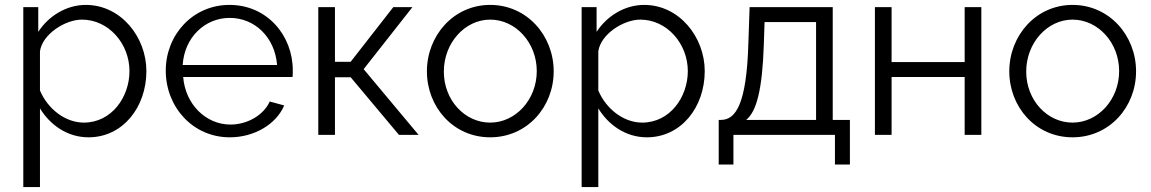

<svg xmlns="http://www.w3.org/2000/svg" viewBox="-20 -550 4692 783"><path d="M143 -108C184 -41 254 10 341 10C481 10 577 -113 577 -260C577 -399 473 -530 330 -530C251 -530 178 -485 136 -420V-521H75V213H143ZM508 -260C508 -154 435 -50 322 -50C245 -50 174 -107 143 -181V-341C153 -411 246 -470 314 -470C423 -470 508 -372 508 -260Z M917 10C1018 10 1107 -44 1139 -120L1080 -136C1055 -80 988 -42 920 -42C820 -42 736 -124 727 -236H1173C1174 -241 1174 -252 1174 -263C1174 -406 1069 -530 916 -530C766 -530 656 -408 656 -262C656 -114 766 10 917 10ZM725 -285C732 -397 815 -477 917 -477C1019 -477 1101 -398 1110 -285Z M1278 0H1346V-235H1410L1607 0H1687L1463 -268L1662 -521H1584L1410 -298H1346V-521H1278Z M1721 -259C1721 -114 1828 10 1979 10C2130 10 2238 -114 2238 -259C2238 -405 2129 -530 1979 -530C1830 -530 1721 -405 1721 -259ZM1979 -50C1875 -50 1790 -142 1790 -258C1790 -375 1876 -470 1979 -470C2083 -470 2169 -376 2169 -260C2169 -144 2083 -50 1979 -50Z M2420 -108C2461 -41 2531 10 2618 10C2758 10 2854 -113 2854 -260C2854 -399 2750 -530 2607 -530C2528 -530 2455 -485 2413 -420V-521H2352V213H2420ZM2785 -260C2785 -154 2712 -50 2599 -50C2522 -50 2451 -107 2420 -181V-341C2430 -411 2523 -470 2591 -470C2700 -470 2785 -372 2785 -260Z M2911 121H2971V0H3385V121H3446V-61H3376V-521H3037L3032 -376C3025 -124 2980 -61 2920 -61H2911ZM3023 -61C3065 -95 3089 -183 3095 -370L3098 -460H3308V-61Z M3548 0H3616V-236H3914V0H3982V-521H3914V-297H3616V-521H3548Z M4096 -259C4096 -114 4203 10 4354 10C4505 10 4613 -114 4613 -259C4613 -405 4504 -530 4354 -530C4205 -530 4096 -405 4096 -259ZM4354 -50C4250 -50 4165 -142 4165 -258C4165 -375 4251 -470 4354 -470C4458 -470 4544 -376 4544 -260C4544 -144 4458 -50 4354 -50Z"/></svg>

Font: FIGSv2-sans-serif
Style: Regular
Weight: 400
Designer: Matt McInerney, Pablo Impallari, Rodrigo Fuenzalida,Mirko Velimirovic
Foundry: Matt McInerney, Pablo Impallari, Rodrigo Fuenzalida
Version: Version 4.021;hotconv 1.0.109;makeotfexe 2.5.65596